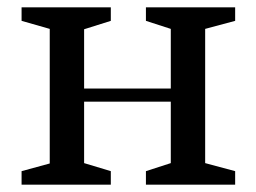

<svg xmlns="http://www.w3.org/2000/svg" viewBox="-20 -505 701 525"><path d="M379 0V-37L447 -59V-227H210V-59L283 -37V0H39V-37L116 -58V-426L39 -448V-485H283V-448L210 -425V-263H447V-426L379 -448V-485H623V-448L541 -426V-59L623 -37V0Z"/></svg>

Font: Ledger
Style: Regular
Weight: 400
Designer: Denis Masharov
Foundry: Denis Masharov
Version: 1.001